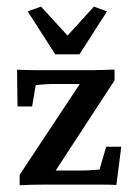

<svg xmlns="http://www.w3.org/2000/svg" viewBox="-20 -550 396 572"><path d="M127.4 -13.7 124 -42H224.1Q237.3 -42 250.5 -43Q263.7 -43.9 276.4 -44.9L296.4 -112.8H341.3L326.7 1Q307.1 0 286.4 0Q265.6 0 249.5 0H106Q89.8 0 72.5 0.5Q55.2 1 38.6 2V-29.3L235.8 -327.1L235.4 -299.8H143.1Q125.5 -299.8 111.8 -298.8Q98.1 -297.9 86.4 -296.4L75.7 -232.9H32.2L30.8 -342.3Q50.8 -341.3 71.3 -341.1Q91.8 -340.8 107.4 -340.8H252.9Q269.5 -340.8 286.6 -341.6Q303.7 -342.3 321.3 -342.8V-310.5ZM298.8 -516.1 216.8 -388.2H144.5L62.5 -516.1L102.1 -530.3L206.1 -417H156.7L259.8 -530.3Z"/></svg>

Font: Lateef Medium
Style: Regular
Weight: 500
Designer: SIL International
Foundry: SIL International
Version: Version 4.200